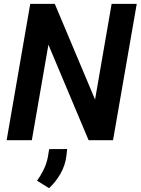

<svg xmlns="http://www.w3.org/2000/svg" viewBox="-20 -731 733 1001"><path d="M692.9 -710.9 569.3 0H441.9L232.4 -498L146 0H14.6L137.7 -710.9H265.6L475.6 -211.9L562 -710.9ZM330.1 45.9 326.2 82Q320.3 130.4 295.9 173.6Q271.5 216.8 235.8 250L173.3 211.4Q193.4 182.6 208 152.6Q222.7 122.6 229.5 87.9L236.3 46.4Z"/></svg>

Font: Roboto SemiBold
Style: Italic
Weight: 600
Designer: Christian Robertson
Foundry: Google
Version: Version 3.009; 2024